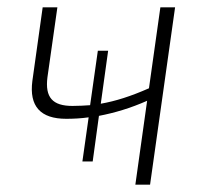

<svg xmlns="http://www.w3.org/2000/svg" viewBox="-20 -502 557 522"><path d="M416 -482 385 -262C335 -240 294 -227 254 -220L274 -364H246L225 -216C210 -215 194 -214 177 -214C123 -214 102 -237 109 -292L136 -482H96L68 -282C59 -213 90 -179 160 -179C179 -179 200 -180 221 -183L204 -63H232L249 -187C291 -195 335 -208 380 -228L348 0H388L456 -482Z"/></svg>

Font: Exo 2 Extra Light
Style: Italic
Weight: 250
Italic angle: -8°
Designer: Natanael Gama
Version: Version 1.001;PS 001.001;hotconv 1.0.88;makeotf.lib2.5.64775